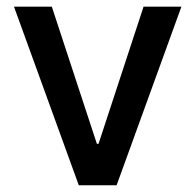

<svg xmlns="http://www.w3.org/2000/svg" viewBox="-20 -550 580 570"><path d="M326.2 0H213.9L21.5 -530.3H133.8L267.6 -123H272.5L406.2 -530.3H518.6Z"/></svg>

Font: Pretendard JP Medium
Style: Regular
Weight: 500
Designer: Base glyphs from Inter by Rasmus Andersson; Hangeul glyphs from Noto Sans CJK(Source Han Sans) by Jang Soo-young and Kan
Foundry: Kil Hyung-jin
Version: Version 1.309